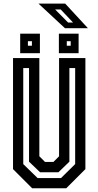

<svg xmlns="http://www.w3.org/2000/svg" viewBox="-20 -1012 529 1032"><path d="M153 0 50 -103V-700H191.5V-172L222 -141.5H267L297.5 -172V-700H439V-103L336 0ZM182 -55H308L384 -130V-646H353V-143L294 -86H195.5L136 -143V-646H105V-130ZM296.5 -726V-831H402.5V-726ZM88.5 -726V-831H194.5V-726ZM130 -766H151.5V-790.5H130ZM339 -766H360V-790.5H339ZM452.5 -860.5H329L187 -992.5H330.5ZM372.5 -891 306.5 -961H276.5L346 -891Z"/></svg>

Font: Tourney Condensed SemiBold
Style: Regular
Weight: 600
Width: 3
Designer: Tyler Finck
Foundry: Etcetera Type Co
Version: Version 1.010; ttfautohint (v1.8.3)